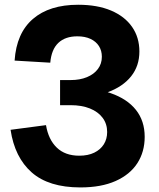

<svg xmlns="http://www.w3.org/2000/svg" viewBox="-20 -792 683 823"><path d="M25.3 -235.6 177.2 -255.6Q187.4 -193.9 223.4 -159.3Q259.3 -124.6 319.9 -124.6Q357.3 -124.6 384 -137.6Q410.7 -150.6 425 -173.4Q439.3 -196.2 439.3 -226.2Q439.3 -261 420 -286.9Q400.7 -312.8 365.5 -327Q330.3 -341.2 282.5 -341.2V-417.4Q382.9 -417.4 454 -392.8Q525.2 -368.2 562.7 -320.9Q600.2 -273.6 600.2 -205.5Q600.2 -141.1 568.6 -92.3Q537.1 -43.6 475.5 -16.1Q413.9 11.4 324.5 11.4Q189 11.4 115.9 -53Q42.9 -117.4 25.3 -235.6ZM42.6 -532.3Q50.5 -650.1 121.1 -710.8Q191.6 -771.6 315 -771.6Q397.3 -771.6 456 -746.8Q514.7 -721.9 546.1 -676.8Q577.5 -631.7 577.5 -571.3Q577.5 -509.5 542 -464.8Q506.4 -420.2 440.3 -396.1Q374.2 -372.1 282.5 -372.6V-448.8Q322.6 -448.8 352.7 -461.3Q382.9 -473.8 399.7 -496.3Q416.6 -518.7 416.6 -548.9Q416.6 -574.8 404.1 -594.5Q391.5 -614.2 368.1 -625.2Q344.6 -636.3 311.6 -636.3Q259.9 -636.3 230.2 -608.3Q200.5 -580.3 195.5 -523.3ZM237.5 -448.8H282.5V-341.2H237.5Z"/></svg>

Font: Hepta Slab ExtraLight
Style: Regular
Weight: 200
Designer: Michael LaGattuta
Foundry: Michael LaGattuta
Version: Version 1.100